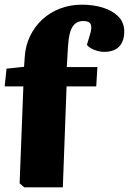

<svg xmlns="http://www.w3.org/2000/svg" viewBox="-58 -802 552 822"><path d="M46 0 26 -17 42 -432H-38L-30 -508L45 -516L48 -559Q51 -607 71 -648Q91 -689 123.5 -719Q156 -749 199.5 -765.5Q243 -782 293 -782Q341 -782 382 -769.5Q423 -757 448.5 -731.5Q474 -706 474 -667Q474 -627 453 -603.5Q432 -580 387 -580Q368 -580 346 -588.5Q324 -597 314 -610L326 -650Q337 -683 330.5 -697.5Q324 -712 299 -712Q275 -712 261 -698Q247 -684 241 -659.5Q235 -635 233 -602L228 -515H359L354 -432H227L211 0Z"/></svg>

Font: Literata ExtraBold
Style: Italic
Weight: 800
Italic angle: -2°
Designer: Latin by Veronika Burian and Jose Scaglione. Greek by Irene Vlachou. Cyrillic by Vera Evstafieva
Foundry: TypeTogether
Version: Version 3.002